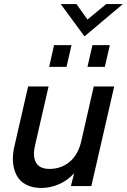

<svg xmlns="http://www.w3.org/2000/svg" viewBox="-20 -911 622 940"><path d="M393.6 -732.9 277.3 -891.1H354.5L408.2 -815.4L500 -891.1H581.5ZM220.7 -583.5 244.6 -689.9H330.1L305.7 -583.5ZM408.2 -583.5 432.6 -689.9H517.6L493.2 -583.5ZM183.1 9.3Q146.5 9.3 118.9 -2Q91.3 -13.2 75.2 -32.5Q59.1 -51.8 51 -77.9Q43 -104 43 -133.1Q43 -162.1 50.3 -193.8L117.7 -487.8H217.8L151.9 -200.7Q138.7 -145.5 156.5 -114.7Q174.3 -84 221.7 -84Q279.3 -84 320.6 -118.4Q361.8 -152.8 377.4 -217.8L439 -487.8H539.1L427.2 0H327.1L342.8 -62.5Q309.1 -25.9 266.8 -8.3Q224.6 9.3 183.1 9.3Z"/></svg>

Font: HK Grotesk SmBold Legacy Italic
Style: Regular
Weight: 600
Italic angle: -13°
Designer: Alfredo Marco Pradil
Foundry: Hanken Design Co.
Version: Version 2.022;PS 002.022;hotconv 1.0.88;makeotf.lib2.5.64775